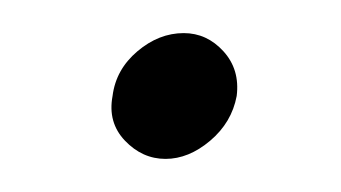

<svg xmlns="http://www.w3.org/2000/svg" viewBox="-20 -339 206 116"><path d="M48 -281Q45 -265 55.5 -254Q66 -243 80 -243Q94 -243 107 -254Q120 -265 123 -281Q125 -297 115 -308Q105 -319 91 -319Q76 -319 63 -308Q50 -297 48 -281Z"/></svg>

Font: Josefin Slab Thin Medium
Style: Italic
Weight: 500
Italic angle: -12°
Version: Version 2.000